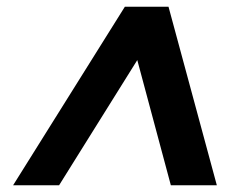

<svg xmlns="http://www.w3.org/2000/svg" viewBox="-20 -720 712 572"><path d="M19 -168 352 -700H482L626 -168H489L389 -541L156 -168Z"/></svg>

Font: DM Sans 24pt
Style: Bold Italic
Weight: 700
Italic angle: -10°
Designer: Colophon Foundry, Jonny Pinhorn
Foundry: Colophon Foundry
Version: Version 4.004;gftools[0.9.30]